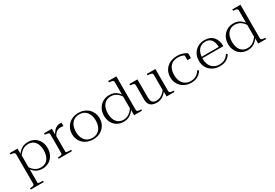

<svg xmlns="http://www.w3.org/2000/svg" viewBox="62 -1948 4829 3371"><g transform="rotate(-30 2476.5 -262.0)"><path d="M296 223H32V196H39Q63 196 81 193Q99 190 109.5 181.5Q120 173 120 159V-443Q120 -457 113 -465.5Q106 -474 91.5 -479Q77 -484 52 -487L32 -489V-516H190V-396L194 -391V184Q194 188 206 190.5Q218 193 235 194.5Q252 196 267 196H296ZM395 10Q344 10 303 -6Q262 -22 229 -53.5Q196 -85 168 -131L176 -165Q202 -119 233.5 -87Q265 -55 303 -39Q341 -23 385 -23Q431 -23 466.5 -40Q502 -57 526 -88.5Q550 -120 562.5 -163.5Q575 -207 575 -260Q575 -313 563 -356Q551 -399 527.5 -429.5Q504 -460 469.5 -476.5Q435 -493 390 -493Q343 -493 304.5 -475.5Q266 -458 234 -425Q202 -392 175 -345L168 -378Q197 -425 230.5 -458Q264 -491 306.5 -508.5Q349 -526 402 -526Q476 -526 532.5 -493Q589 -460 621.5 -400Q654 -340 654 -260Q654 -181 621 -120Q588 -59 529.5 -24.5Q471 10 395 10Z M1087 -523V-454Q1081 -456 1072.5 -457.5Q1064 -459 1053.5 -460Q1043 -461 1029 -461Q1006 -461 985.5 -455.5Q965 -450 947 -437Q929 -424 912 -401Q895 -378 877 -343L873 -379Q896 -424 922.5 -457Q949 -490 981 -508Q1013 -526 1053 -526Q1064 -526 1072.5 -525.5Q1081 -525 1087 -523ZM727 0V-27H735Q770 -27 792.5 -34.5Q815 -42 815 -64V-442Q815 -457 808.5 -465.5Q802 -474 787 -479Q772 -484 747 -487L727 -489V-516H886V-387L890 -389V-45Q890 -39 901.5 -35Q913 -31 932 -29Q951 -27 971 -27H996V0Z M1706 -257Q1706 -180 1670 -119.5Q1634 -59 1571 -24.5Q1508 10 1426 10Q1345 10 1281 -24.5Q1217 -59 1181.5 -119.5Q1146 -180 1146 -257Q1146 -315 1166.5 -364Q1187 -413 1224.5 -449.5Q1262 -486 1313 -506Q1364 -526 1426 -526Q1487 -526 1538.5 -506Q1590 -486 1627.5 -449.5Q1665 -413 1685.5 -364Q1706 -315 1706 -257ZM1225 -257Q1225 -187 1248.5 -133.5Q1272 -80 1317 -50.5Q1362 -21 1426 -21Q1491 -21 1535.5 -50.5Q1580 -80 1603.5 -133.5Q1627 -187 1627 -257Q1627 -328 1603.5 -382Q1580 -436 1535.5 -465.5Q1491 -495 1426 -495Q1362 -495 1317 -465Q1272 -435 1248.5 -381.5Q1225 -328 1225 -257Z M2327 -66Q2327 -43 2349 -35Q2371 -27 2407 -27H2415V0H2256V-118H2253V-674Q2253 -689 2246 -697.5Q2239 -706 2223.5 -711Q2208 -716 2183 -718L2162 -720V-747H2327ZM2053 -526Q2105 -526 2145.5 -510Q2186 -494 2219 -462Q2252 -430 2279 -385L2271 -351Q2246 -397 2215 -428.5Q2184 -460 2146 -476.5Q2108 -493 2062 -493Q2017 -493 1981.5 -476Q1946 -459 1921.5 -428Q1897 -397 1884.5 -353Q1872 -309 1872 -256Q1872 -203 1884 -160Q1896 -117 1920 -86.5Q1944 -56 1979 -39.5Q2014 -23 2058 -23Q2105 -23 2143 -41Q2181 -59 2213 -92.5Q2245 -126 2272 -171L2279 -138Q2249 -91 2215.5 -58Q2182 -25 2141 -7.5Q2100 10 2046 10Q1973 10 1915.5 -23Q1858 -56 1825.5 -116Q1793 -176 1793 -256Q1793 -336 1827 -397Q1861 -458 1920 -492Q1979 -526 2053 -526Z M2621 -516V-155Q2621 -108 2632 -79.5Q2643 -51 2667 -38Q2691 -25 2728 -25Q2768 -25 2802.5 -40Q2837 -55 2868 -84Q2899 -113 2927 -154L2933 -119Q2903 -79 2870.5 -50Q2838 -21 2799.5 -5.5Q2761 10 2713 10Q2663 10 2625 -7Q2587 -24 2566.5 -59.5Q2546 -95 2546 -150V-444Q2546 -466 2528 -475Q2510 -484 2473 -487L2458 -489V-516ZM2985 -516V-66Q2985 -51 2995 -42.5Q3005 -34 3023 -30.5Q3041 -27 3065 -27H3074V0H2915V-108L2911 -111V-444Q2911 -466 2891.5 -475.5Q2872 -485 2833 -487L2811 -489V-516Z M3421 -21Q3470 -21 3506.5 -36.5Q3543 -52 3569 -77.5Q3595 -103 3611 -131L3637 -111Q3617 -76 3586 -48.5Q3555 -21 3513 -5.5Q3471 10 3417 10Q3338 10 3274.5 -24Q3211 -58 3174.5 -118.5Q3138 -179 3138 -258Q3138 -337 3174 -397.5Q3210 -458 3275.5 -492Q3341 -526 3427 -526Q3476 -526 3514.5 -516Q3553 -506 3580.5 -492.5Q3608 -479 3622 -466V-369H3550V-476Q3558 -475 3565 -471.5Q3572 -468 3577.5 -461.5Q3583 -455 3585.5 -448Q3588 -441 3585 -434Q3567 -460 3524.5 -477.5Q3482 -495 3427 -495Q3357 -495 3310.5 -465.5Q3264 -436 3240.5 -382.5Q3217 -329 3217 -258Q3217 -204 3231 -160Q3245 -116 3271.5 -85Q3298 -54 3336 -37.5Q3374 -21 3421 -21Z M3794 -254Q3794 -198 3809 -154.5Q3824 -111 3852 -81.5Q3880 -52 3918 -36.5Q3956 -21 4001 -21Q4049 -21 4085.5 -35.5Q4122 -50 4148 -74.5Q4174 -99 4191 -128L4216 -107Q4196 -72 4164.5 -45.5Q4133 -19 4091.5 -4.5Q4050 10 3997 10Q3919 10 3855.5 -22.5Q3792 -55 3755 -115Q3718 -175 3718 -256Q3718 -337 3752.5 -397.5Q3787 -458 3847 -492Q3907 -526 3981 -526Q4036 -526 4080.5 -509Q4125 -492 4156 -458.5Q4187 -425 4203.5 -377Q4220 -329 4220 -267H3771V-296H4170L4144 -285Q4143 -336 4132.5 -375Q4122 -414 4102 -441Q4082 -468 4051.5 -481.5Q4021 -495 3981 -495Q3939 -495 3904 -479Q3869 -463 3844.5 -431.5Q3820 -400 3807 -355.5Q3794 -311 3794 -254Z M4843 -66Q4843 -43 4865 -35Q4887 -27 4923 -27H4931V0H4772V-118H4769V-674Q4769 -689 4762 -697.5Q4755 -706 4739.5 -711Q4724 -716 4699 -718L4678 -720V-747H4843ZM4569 -526Q4621 -526 4661.5 -510Q4702 -494 4735 -462Q4768 -430 4795 -385L4787 -351Q4762 -397 4731 -428.5Q4700 -460 4662 -476.5Q4624 -493 4578 -493Q4533 -493 4497.5 -476Q4462 -459 4437.5 -428Q4413 -397 4400.5 -353Q4388 -309 4388 -256Q4388 -203 4400 -160Q4412 -117 4436 -86.5Q4460 -56 4495 -39.5Q4530 -23 4574 -23Q4621 -23 4659 -41Q4697 -59 4729 -92.5Q4761 -126 4788 -171L4795 -138Q4765 -91 4731.5 -58Q4698 -25 4657 -7.5Q4616 10 4562 10Q4489 10 4431.5 -23Q4374 -56 4341.5 -116Q4309 -176 4309 -256Q4309 -336 4343 -397Q4377 -458 4436 -492Q4495 -526 4569 -526Z"/></g></svg>

Font: Roboto Serif 120pt Expanded Light
Style: Regular
Weight: 300
Width: 7
Designer: Greg Gazdowicz
Foundry: Commercial Type
Version: Version 1.008